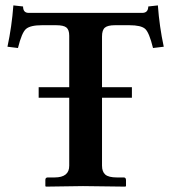

<svg xmlns="http://www.w3.org/2000/svg" viewBox="-20 -693 637 715"><path d="M124 -329.1V-368.2H237.8V-560.1Q237.8 -582 227.3 -590.6Q216.8 -599.1 189 -599.1H136.2Q93.3 -599.1 77.1 -585.4Q61 -571.8 46.9 -514.2L7.8 -519Q23.9 -594.2 29.8 -672.9L65.9 -668.9Q65.9 -645 86.9 -645H509.8Q531.7 -645 532.2 -668.9L567.9 -672.9Q573.7 -593.8 589.8 -519L549.8 -514.2Q535.6 -572.3 520.3 -585.7Q504.9 -599.1 461.9 -599.1H408.2Q381.3 -599.1 370.6 -590.1Q359.9 -581.1 359.9 -557.1V-368.2H471.2V-329.1H359.9V-76.2Q359.9 -53.2 372.3 -42.7Q384.8 -32.2 415 -32.2H440.9Q448.7 -32.2 449.2 -22.9V0L446.8 2Q327.6 0 289.1 0L150.9 2L148.9 0V-22.9Q148.9 -31.7 157.2 -32.2H183.1Q238.3 -32.2 237.8 -76.2V-329.1Z"/></svg>

Font: Linux Libertine
Style: Semibold
Weight: 600
Designer: Philipp H. Poll
Foundry: Philipp H. Poll
Version: Version 5.1.2 ; ttfautohint (v0.9)